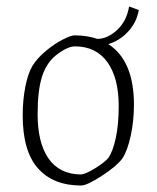

<svg xmlns="http://www.w3.org/2000/svg" viewBox="-20 -562 483 592"><path d="M393 -239Q393 -189 383 -143Q373 -97 357 -73Q339 -49 293.5 -19.5Q248 10 230 10Q144 10 97 -43Q50 -96 50 -206Q50 -253 58 -294Q66 -335 80 -359Q96 -384 122 -405.5Q148 -427 173.5 -440Q199 -453 210 -453Q248 -453 281 -442Q313 -443 342 -470.5Q371 -498 378 -542L408 -531Q401 -492 374.5 -464Q348 -436 314 -426Q393 -375 393 -239ZM346 -235Q346 -322 311 -370.5Q276 -419 211 -419Q188 -419 153 -392Q123 -368 109.5 -325.5Q96 -283 96 -210Q96 -122 129.5 -73.5Q163 -25 229 -24Q244 -25 273 -43Q302 -61 314 -75Q328 -95 337 -136.5Q346 -178 346 -235Z"/></svg>

Font: Grenze ExtraLight
Style: Regular
Weight: 275
Designer: Renata Polastri
Foundry: Omnibus-Type
Version: Version 1.002; ttfautohint (v1.8)